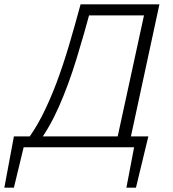

<svg xmlns="http://www.w3.org/2000/svg" viewBox="-43 -678 798 884"><path d="M72 -20Q115 -75 150.5 -144.5Q186 -214 216.5 -295Q247 -376 274 -467Q301 -558 328 -658H381Q345 -523 308.5 -404.5Q272 -286 228.5 -187.5Q185 -89 129 -14ZM-23 186 21 -50H78L21 186ZM19 0 27 -50H636L613 0ZM539 186 584 -50H640L583 186ZM488 0 631 -658H691L549 0ZM344 -607 355 -658H663L652 -607Z"/></svg>

Font: Ysabeau Office Light
Style: Italic
Weight: 300
Italic angle: -12°
Designer: Christian Thalmann (Catharsis Fonts)
Version: Version 2.001;gftools[0.9.30]; featfreeze: tnum,lnum,ss02